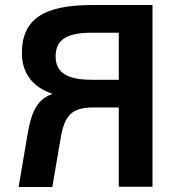

<svg xmlns="http://www.w3.org/2000/svg" viewBox="-20 -742 689 763"><path d="M345 -425C252 -425 201 -450 201 -518C201 -588 251 -612 345 -612H452V-722H344C153 -722 67 -665 67 -531C67 -453 108 -396 189 -369C134 -350 107 -307 91 -217L54 1H188L221 -193C237 -286 267 -315 352 -315H452V-425ZM586 0V-722H452V0Z"/></svg>

Font: Perun SemiBold
Style: Regular
Weight: 600
Foundry: Copyright (c) Stefan Peev, Context Ltd, 2016
Version: Version 1.089